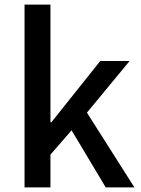

<svg xmlns="http://www.w3.org/2000/svg" viewBox="-20 -817 615 837"><path d="M87 0H200V-143L292 -249L441 0H566L359 -326L545 -551H417L204 -284H200V-797H87Z"/></svg>

Font: Noto Sans TC Medium
Style: Regular
Weight: 500
Designer: Ryoko NISHIZUKA 西塚涼子 (kana, bopomofo & ideographs); Paul D. Hunt (Latin, Greek & Cyrillic); Sandoll Communications 산돌커뮤니
Foundry: Adobe
Version: Version 2.004;hotconv 1.0.118;makeotfexe 2.5.65603